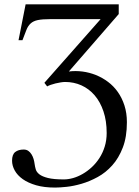

<svg xmlns="http://www.w3.org/2000/svg" viewBox="-20 -682 641 885"><path d="M564.9 -118.7Q564.9 -50.8 546.1 -2Q527.3 46.9 497.3 80.3Q467.3 113.8 430.2 134Q393.1 154.3 356.2 165Q319.3 175.8 286.9 179.2Q254.4 182.6 233.9 182.6Q183.6 182.6 146.5 171.9Q109.4 161.1 84.7 143.6Q60.1 126 47.9 103.8Q35.6 81.5 35.6 58.6Q35.6 30.3 50 18.8Q64.5 7.3 89.4 7.3Q101.6 7.3 110.4 13.4Q119.1 19.5 125.2 29.3Q131.3 39.1 134.8 50.8Q138.2 62.5 139.6 74.2Q141.1 85.9 144.8 98.6Q148.4 111.3 161.6 121.6Q174.8 131.8 201.2 138.4Q227.5 145 274.4 145Q294.4 145 316.9 138.7Q339.4 132.3 361.3 119.6Q383.3 106.9 403.1 88.6Q422.9 70.3 438.2 46.6Q453.6 22.9 462.6 -6.1Q471.7 -35.2 471.7 -68.8Q471.7 -125 456.8 -168.9Q441.9 -212.9 416 -242.9Q390.1 -272.9 355.2 -288.6Q320.3 -304.2 280.3 -304.2Q271.5 -304.2 259.5 -302.2Q247.6 -300.3 235.6 -297.4Q223.6 -294.4 213.4 -290.8Q203.1 -287.1 197.3 -283.7L184.6 -300.3L443.8 -593.8H211.9Q174.8 -593.8 154.1 -589.4Q133.3 -585 121.1 -573.7Q108.9 -562.5 101.6 -543.7Q94.2 -524.9 83.5 -496.6H65.4L98.1 -662.1H527.3V-617.2L297.4 -352.5Q328.1 -356.4 360.1 -352.3Q392.1 -348.1 421.9 -336.2Q451.7 -324.2 477.8 -304.7Q503.9 -285.2 523.2 -257.8Q542.5 -230.5 553.7 -195.6Q564.9 -160.6 564.9 -118.7Z"/></svg>

Font: Doulos SIL Compact
Style: Regular
Weight: 400
Designer: Walt Agee, Victor Gaultney, Peter Martin, Debbi Hosken
Foundry: SIL International
Version: Version 4.110; 2011; Maintenance release ; LnSpcTght